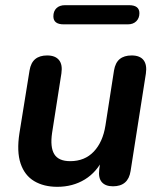

<svg xmlns="http://www.w3.org/2000/svg" viewBox="-20 -711 619 741"><path d="M201 10Q149 10 112 -12Q75 -34 59.5 -80Q44 -126 55 -197L94 -439Q99 -469 116 -483Q133 -497 162 -497Q193 -497 207.5 -479.5Q222 -462 217 -428L181 -198Q173 -143 189.5 -116Q206 -89 251 -89Q307 -89 342 -126Q377 -163 387 -227L420 -439Q425 -469 442 -483Q459 -497 488 -497Q520 -497 534 -479Q548 -461 543 -427L484 -51Q475 8 416 8Q387 8 373 -8Q359 -24 363 -57L373 -129L380 -102Q354 -47 307.5 -18.5Q261 10 201 10ZM226 -617Q186 -617 186 -648Q186 -668 198 -679.5Q210 -691 231 -691H478Q518 -691 518 -660Q518 -641 506 -629Q494 -617 473 -617Z"/></svg>

Font: Nunito ExtraLight
Style: Italic
Weight: 200
Italic angle: -9°
Designer: Vernon Adams
Foundry: Vernon Adams
Version: Version 3.602